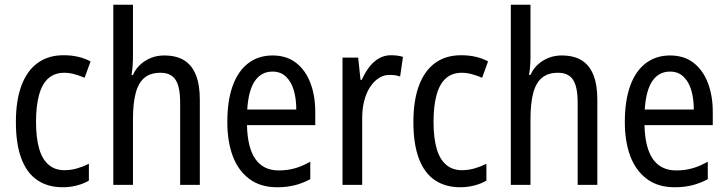

<svg xmlns="http://www.w3.org/2000/svg" viewBox="-20 -780 3071 810"><path d="M245 10Q182 10 137.5 -20Q93 -50 70 -111.5Q47 -173 47 -265Q47 -356 70.5 -419Q94 -482 139 -514.5Q184 -547 248 -547Q283 -547 311.5 -540Q340 -533 362 -521L337 -452Q316 -461 294 -467Q272 -473 251 -473Q211 -473 184.5 -450Q158 -427 145 -380.5Q132 -334 132 -266Q132 -199 145 -153.5Q158 -108 185 -85Q212 -62 251 -62Q279 -62 305 -69.5Q331 -77 355 -89V-18Q333 -5 304 2.5Q275 10 245 10Z M541 -543Q541 -522 539.5 -502Q538 -482 535 -464H541Q553 -491 573.5 -509Q594 -527 619 -536.5Q644 -546 672 -546Q724 -546 757 -525.5Q790 -505 806.5 -463.5Q823 -422 823 -360V0H740V-347Q740 -414 720.5 -443.5Q701 -473 657 -473Q615 -473 589.5 -452Q564 -431 552.5 -387.5Q541 -344 541 -278V0H458V-760H541Z M1130 -546Q1189 -546 1229 -515Q1269 -484 1289.5 -430Q1310 -376 1310 -308V-252H1022Q1024 -157 1057.5 -109Q1091 -61 1156 -61Q1192 -61 1224 -70Q1256 -79 1289 -98V-24Q1257 -7 1223.5 1.5Q1190 10 1149 10Q1079 10 1032 -25Q985 -60 962 -121.5Q939 -183 939 -265Q939 -355 961.5 -417.5Q984 -480 1027 -513Q1070 -546 1130 -546ZM1130 -478Q1082 -478 1055 -438Q1028 -398 1023 -318H1230Q1230 -363 1219.5 -399Q1209 -435 1186.5 -456.5Q1164 -478 1130 -478Z M1629 -547Q1641 -547 1654.5 -545.5Q1668 -544 1680 -540L1668 -457Q1658 -461 1646.5 -462.5Q1635 -464 1623 -464Q1599 -464 1578 -450.5Q1557 -437 1541 -412.5Q1525 -388 1516.5 -354.5Q1508 -321 1508 -282V0H1425V-537H1491L1501 -443H1506Q1520 -474 1538 -497.5Q1556 -521 1579 -534Q1602 -547 1629 -547Z M1922 10Q1859 10 1814.5 -20Q1770 -50 1747 -111.5Q1724 -173 1724 -265Q1724 -356 1747.5 -419Q1771 -482 1816 -514.5Q1861 -547 1925 -547Q1960 -547 1988.5 -540Q2017 -533 2039 -521L2014 -452Q1993 -461 1971 -467Q1949 -473 1928 -473Q1888 -473 1861.5 -450Q1835 -427 1822 -380.5Q1809 -334 1809 -266Q1809 -199 1822 -153.5Q1835 -108 1862 -85Q1889 -62 1928 -62Q1956 -62 1982 -69.5Q2008 -77 2032 -89V-18Q2010 -5 1981 2.5Q1952 10 1922 10Z M2218 -543Q2218 -522 2216.5 -502Q2215 -482 2212 -464H2218Q2230 -491 2250.5 -509Q2271 -527 2296 -536.5Q2321 -546 2349 -546Q2401 -546 2434 -525.5Q2467 -505 2483.5 -463.5Q2500 -422 2500 -360V0H2417V-347Q2417 -414 2397.5 -443.5Q2378 -473 2334 -473Q2292 -473 2266.5 -452Q2241 -431 2229.5 -387.5Q2218 -344 2218 -278V0H2135V-760H2218Z M2807 -546Q2866 -546 2906 -515Q2946 -484 2966.5 -430Q2987 -376 2987 -308V-252H2699Q2701 -157 2734.5 -109Q2768 -61 2833 -61Q2869 -61 2901 -70Q2933 -79 2966 -98V-24Q2934 -7 2900.5 1.5Q2867 10 2826 10Q2756 10 2709 -25Q2662 -60 2639 -121.5Q2616 -183 2616 -265Q2616 -355 2638.5 -417.5Q2661 -480 2704 -513Q2747 -546 2807 -546ZM2807 -478Q2759 -478 2732 -438Q2705 -398 2700 -318H2907Q2907 -363 2896.5 -399Q2886 -435 2863.5 -456.5Q2841 -478 2807 -478Z"/></svg>

Font: Noto Sans Khmer Condensed
Style: Regular
Weight: 400
Width: 3
Designer: Danh Hong and the Monotype Design Team
Foundry: Monotype Imaging Inc.
Version: Version 2.004